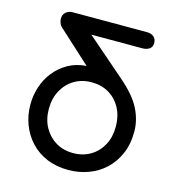

<svg xmlns="http://www.w3.org/2000/svg" viewBox="-115 -880 903 983"><g transform="rotate(15 337.0 -389.0)"><path d="M336 4Q272 4 221 -17.5Q170 -39 134.5 -77.5Q99 -116 80.5 -165.5Q62 -215 62 -271Q62 -319 77 -364.5Q92 -410 121 -446.5Q150 -483 192 -507Q234 -531 289 -535L115 -694Q107 -702 103 -713.5Q99 -725 99 -735Q99 -757 113.5 -769.5Q128 -782 150 -782H544Q565 -782 579 -770.5Q593 -759 593 -738Q593 -716 578 -706Q563 -696 541 -696H271L475 -519Q552 -453 582 -393.5Q612 -334 612 -273Q612 -206 589.5 -154.5Q567 -103 528.5 -67.5Q490 -32 440 -14Q390 4 336 4ZM337 -86Q389 -86 429 -110Q469 -134 491.5 -176Q514 -218 514 -273Q514 -328 491.5 -370.5Q469 -413 429 -437Q389 -461 337 -461Q285 -461 245 -437Q205 -413 182 -370.5Q159 -328 159 -273Q159 -218 182 -176Q205 -134 245 -110Q285 -86 337 -86Z"/></g></svg>

Font: Comfortaa
Style: Bold
Weight: 700
Designer: Johan Aakerlund
Foundry: Johan Aakerlund
Version: Version 3.104; ttfautohint (v1.8.1.43-b0c9)